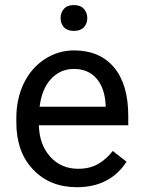

<svg xmlns="http://www.w3.org/2000/svg" viewBox="-20 -740 570 769"><path d="M287.6 9.8Q180.2 9.8 112.8 -60.8Q45.4 -131.3 45.4 -249.5V-266.1Q45.4 -344.7 75.4 -406.5Q105.5 -468.3 159.4 -503.2Q213.4 -538.1 276.4 -538.1Q379.4 -538.1 436.5 -470.2Q493.7 -402.3 493.7 -275.9V-238.3H135.7Q137.7 -160.2 181.4 -112.1Q225.1 -64 292.5 -64Q340.3 -64 373.5 -83.5Q406.7 -103 431.6 -135.3L486.8 -92.3Q420.4 9.8 287.6 9.8ZM276.4 -463.9Q221.7 -463.9 184.6 -424.1Q147.5 -384.3 138.7 -312.5H403.3V-319.3Q399.4 -388.2 366.2 -426Q333 -463.9 276.4 -463.9ZM222.7 -667.5Q222.7 -689.5 236.1 -704.6Q249.5 -719.7 275.9 -719.7Q302.2 -719.7 315.9 -704.6Q329.6 -689.5 329.6 -667.5Q329.6 -645.5 315.9 -630.9Q302.2 -616.2 275.9 -616.2Q249.5 -616.2 236.1 -630.9Q222.7 -645.5 222.7 -667.5Z"/></svg>

Font: APIMedia Roboto
Style: Regular
Weight: 400
Designer: Google
Version: Version 2.137; 2017